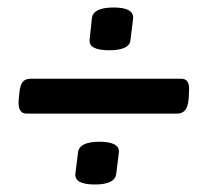

<svg xmlns="http://www.w3.org/2000/svg" viewBox="-20 -490 560 512"><path d="M271 -356Q216 -356 219 -384L225 -441Q228 -470 283 -470Q337 -470 335 -441L328 -384Q326 -356 271 -356ZM51 -187Q26 -187 30 -226L32 -245Q34 -264 41 -272Q48 -280 61 -280H464Q487 -280 484 -245L483 -226Q481 -204 473 -195.5Q465 -187 453 -187ZM233 2Q178 2 181 -27L188 -83Q191 -112 245 -112Q300 -112 297 -83L290 -27Q287 2 233 2Z"/></svg>

Font: Asap Condensed Condensed SemiBold
Style: Italic
Weight: 600
Width: 3
Italic angle: -6°
Designer: Pablo Cosgaya
Foundry: Omnibus-Type
Version: Version 3.001; ttfautohint (v1.8.4.7-5d5b)